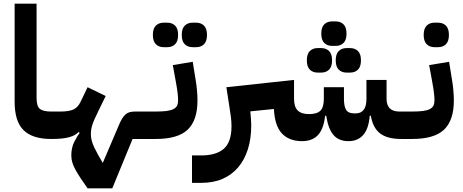

<svg xmlns="http://www.w3.org/2000/svg" viewBox="-20 -760 2532 1050"><path d="M259 0Q158 0 109 -48Q60 -96 60 -204V-740H180V-224Q180 -179 198 -164.5Q216 -150 260 -150H290V-30L260 0Z M459 270Q437 239 420.5 214Q404 189 392.5 168Q381 147 375.5 128.5Q370 110 370 90Q370 48 386 16Q402 -16 416 -33L410 -38Q401 -29 389 -22Q377 -15 359.5 -10Q342 -5 318 -2.5Q294 0 260 0V-120L290 -150H310Q358 -150 382 -161.5Q406 -173 420 -202L459 -283L558 -235L518 -153Q506 -128 498 -110.5Q490 -93 485.5 -79Q481 -65 479 -52.5Q477 -40 477 -25Q477 7 495 45Q513 83 542 131L629 -73Q638 -95 647 -110Q656 -125 666 -134Q676 -143 689 -146.5Q702 -150 719 -150H802V-30L772 0H705L594 270Z M772 -120 802 -150H831Q867 -150 890.5 -153Q914 -156 928.5 -163.5Q943 -171 948.5 -182.5Q954 -194 954 -211Q954 -226 951.5 -249.5Q949 -273 942 -311L925 -404L1034 -422L1049 -329Q1054 -302 1057 -269Q1060 -236 1060 -211Q1060 -102 1006.5 -51Q953 0 831 0H772ZM1033 -502Q1007 -502 990.5 -518Q974 -534 974 -569Q974 -604 990.5 -620Q1007 -636 1033 -636H1053Q1079 -636 1095.5 -620Q1112 -604 1112 -569Q1112 -534 1095.5 -518Q1079 -502 1053 -502ZM875 -502Q849 -502 832.5 -518Q816 -534 816 -569Q816 -604 832.5 -620Q849 -636 875 -636H895Q921 -636 937.5 -620Q954 -604 954 -569Q954 -534 937.5 -518Q921 -502 895 -502Z M1030 90H1080Q1163 90 1204.5 53Q1246 16 1246 -70Q1246 -93 1243 -118.5Q1240 -144 1235 -173L1218 -283L1588 -323V-220Q1588 -176 1608 -156Q1628 -136 1670 -136Q1713 -136 1732 -154.5Q1751 -173 1751 -220V-283H1861V-220Q1861 -178 1873 -159Q1885 -140 1917 -140H1927Q1953 -140 1968.5 -159Q1984 -178 1984 -220V-323H2094V-220Q2094 -150 2164 -150H2204V-30L2174 0Q2098 0 2058.5 -30.5Q2019 -61 2008 -127H2002Q1996 -55 1966 -21.5Q1936 12 1886 12Q1833 12 1804 -21.5Q1775 -55 1764 -127H1758Q1750 -55 1719 -21.5Q1688 12 1630 12Q1559 11 1520.5 -31.5Q1482 -74 1478 -164L1349 -151Q1351 -128 1352.5 -109Q1354 -90 1354 -75Q1354 -3 1336 55Q1318 113 1283 154.5Q1248 196 1197.5 218Q1147 240 1081 240H1030ZM1875 -363Q1849 -363 1832.5 -379Q1816 -395 1816 -430Q1816 -465 1832.5 -481Q1849 -497 1875 -497H1895Q1921 -497 1937.5 -481Q1954 -465 1954 -430Q1954 -395 1937.5 -379Q1921 -363 1895 -363ZM1717 -363Q1691 -363 1674.5 -379Q1658 -395 1658 -430Q1658 -465 1674.5 -481Q1691 -497 1717 -497H1737Q1763 -497 1779.5 -481Q1796 -465 1796 -430Q1796 -395 1779.5 -379Q1763 -363 1737 -363ZM1796 -509Q1770 -509 1753.5 -525Q1737 -541 1737 -576Q1737 -611 1753.5 -627Q1770 -643 1796 -643H1816Q1842 -643 1858.5 -627Q1875 -611 1875 -576Q1875 -541 1858.5 -525Q1842 -509 1816 -509Z M2174 -120 2204 -150H2233Q2269 -150 2292.5 -153Q2316 -156 2330.5 -163.5Q2345 -171 2350.5 -182.5Q2356 -194 2356 -211Q2356 -226 2353.5 -249.5Q2351 -273 2344 -311L2327 -404L2436 -422L2451 -329Q2456 -302 2459 -269Q2462 -236 2462 -211Q2462 -102 2408.5 -51Q2355 0 2233 0H2174ZM2356 -502Q2330 -502 2313.5 -518Q2297 -534 2297 -569Q2297 -604 2313.5 -620Q2330 -636 2356 -636H2376Q2402 -636 2418.5 -620Q2435 -604 2435 -569Q2435 -534 2418.5 -518Q2402 -502 2376 -502Z"/></svg>

Font: IBM Plex Sans Arabic
Style: Bold
Weight: 700
Designer: Mike Abbink, Paul van der Laan, Pieter van Rosmalen, Wael Morcos, Khajak Apelian
Foundry: Bold Monday
Version: Version 1.2